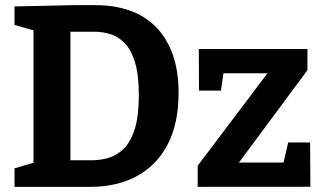

<svg xmlns="http://www.w3.org/2000/svg" viewBox="-20 -724 1256 744"><path d="M350.7 -704Q424.3 -704 483.7 -682.8Q543 -661.7 584.8 -619Q626.7 -576.3 649.3 -512.8Q672 -449.3 672 -364.3Q672 -245.3 629.7 -164.3Q587.3 -83.3 510.7 -41.7Q434 0 330 0H36.3V-71.7L129.3 -99L109.7 -70.3V-630L130.7 -600.7L36.3 -627.3V-699L263 -704ZM336.7 -103Q369.3 -103 401.2 -112.5Q433 -122 459.7 -148Q486.3 -174 502.2 -224.2Q518 -274.3 518 -355.7Q518 -435 502.8 -483.5Q487.7 -532 462.7 -557.3Q437.7 -582.7 407.5 -591.8Q377.3 -601 347 -601H230.7L253 -623.3V-80.7L230.7 -103ZM1181.7 -172 1182.7 -0.3 746 0V-81.7L1036.7 -467L1055.3 -440H812L850 -469.7L836.3 -373H751.3L750.3 -534H1171.3V-452L878 -56.3L873.3 -94L1106 -94.3L1070 -56L1096.7 -172Z"/></svg>

Font: Bitter Thin
Style: Regular
Weight: 100
Designer: Sol Matas, and Bitter project Authors
Foundry: Sol Matas
Version: Version 2.002